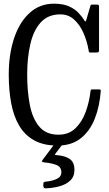

<svg xmlns="http://www.w3.org/2000/svg" viewBox="-20 -780 594 1042"><path d="M27.5 -375Q27.5 -486.5 56.8 -573.5Q86 -660.5 141 -710.2Q196 -760 272.5 -760Q321 -760 352.8 -746.2Q384.5 -732.5 405 -711.2Q425.5 -690 439.5 -666.5Q444.5 -657.5 449 -674.5L470 -746Q471.5 -751.5 472.5 -753.2Q473.5 -755 480.5 -755H507.5Q517.5 -755 517.5 -745.5V-508Q517.5 -500 514.5 -497.5Q511.5 -495 503 -495H472.5Q463 -495 462.5 -498.2Q462 -501.5 460.5 -509.5Q452 -558 432.5 -602Q413 -646 382 -674Q351 -702 307.5 -702Q240.5 -702 201 -658.2Q161.5 -614.5 144.5 -540.2Q127.5 -466 127.5 -375Q127.5 -284 142 -210Q156.5 -136 193.5 -92.5Q230.5 -49 297.5 -49Q353 -49 389 -83.5Q425 -118 445 -172.8Q465 -227.5 471.5 -287Q472 -295 481.5 -295H516.5Q527.5 -295 527 -288Q521 -203 494.2 -135.5Q467.5 -68 417.8 -29Q368 10 292.5 10Q216.5 10 165.2 -18.5Q114 -47 83.8 -98.8Q53.5 -150.5 40.5 -221Q27.5 -291.5 27.5 -375ZM215 227.5V219Q215 210.5 219 208.2Q223 206 230.5 205.5Q261 203 287 191.5Q313 180 313 155.5Q313 125.5 286 115.2Q259 105 225 102Q210.5 100.5 208.5 97.2Q206.5 94 211.5 87.5L287 -13.5Q289.5 -17 291 -17.8Q292.5 -18.5 298.5 -18.5H324Q335.5 -18.5 333.8 -16.2Q332 -14 328 -8.5L283.5 50.5Q277 59 278.2 60.2Q279.5 61.5 293 62.5Q334 66 359 83.2Q384 100.5 384 142.5Q384 178.5 361 200Q338 221.5 302.2 231.2Q266.5 241 227.5 242Q215 242.5 215 227.5Z"/></svg>

Font: Besley* Condensed
Style: Regular
Weight: 400
Width: 3
Designer: Owen Earl
Foundry: indestructible type*
Version: Version 3.000; ttfautohint (v1.8.3)